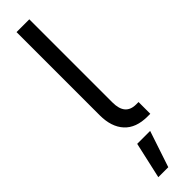

<svg xmlns="http://www.w3.org/2000/svg" viewBox="-326 -682 891 891"><g transform="rotate(-45 119.5 -236.5)"><path d="M223.6 -77.1H239.3V0H221.7Q146 0 107.2 -42.5Q68.4 -85 68.4 -161.1V-707H152.3V-161.1Q152.3 -77.1 223.6 -77.1ZM97.7 55.7H182.6L123 234.4H57.6Z"/></g></svg>

Font: Pretendard GOV
Style: Regular
Weight: 400
Designer: Base glyphs from Inter by Rasmus Andersson; Hangeul glyphs from Noto Sans CJK(Source Han Sans) by Jang Soo-young and Kan
Foundry: Kil Hyung-jin
Version: Version 1.309